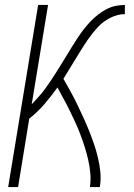

<svg xmlns="http://www.w3.org/2000/svg" viewBox="-20 -755 540 775"><path d="M13 0 134 -735H174L108 -334Q122 -349 136 -364.5Q150 -380 162 -396.5Q174 -413 185.5 -430Q197 -447 207.5 -464Q218 -481 229 -498.5Q240 -516 250.5 -533.5Q261 -551 272 -568.5Q283 -586 294 -603Q305 -620 317.5 -636Q330 -652 344 -667Q358 -682 374.5 -695Q391 -708 409 -717.5Q427 -727 446 -731Q465 -735 484 -735V-698Q455 -698 426 -683.5Q397 -669 375.5 -646Q354 -623 336 -597Q318 -571 301.5 -544Q285 -517 268.5 -490Q252 -463 236 -437Q250 -412 264 -387Q278 -362 290.5 -336Q303 -310 315 -284Q327 -258 338 -231Q349 -204 358.5 -176.5Q368 -149 375 -120Q382 -91 385 -61Q388 -31 383 0H343Q347 -28 344.5 -56Q342 -84 336 -110Q330 -136 322 -161.5Q314 -187 304.5 -212Q295 -237 284 -261Q273 -285 261.5 -308.5Q250 -332 237 -355.5Q224 -379 212 -402Q187 -367 159.5 -335Q132 -303 98 -276L53 0Z"/></svg>

Font: Iosevka Term Curly XLt Obl
Style: Regular
Weight: 200
Italic angle: -9°
Designer: Belleve Invis
Foundry: Belleve Invis
Version: Version 32.3.0